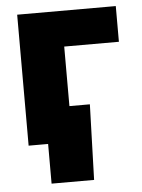

<svg xmlns="http://www.w3.org/2000/svg" viewBox="-50 -556 558 753"><g transform="rotate(-5 229.0 -180.0)"><path d="M434.1 -515.6V-375H218.8V0H45.9V-515.6ZM122.6 156.2V0H77.6V-140.6H299.3L290 156.2Z"/></g></svg>

Font: Inter Display Extra Bold
Style: Regular
Weight: 800
Designer: Rasmus Andersson
Foundry: rsms
Version: Version 4.000;git-4fc901f